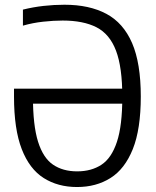

<svg xmlns="http://www.w3.org/2000/svg" viewBox="-20 -769 649 799"><path d="M300.9 9.3Q220.9 9.3 161.9 -28.1Q102.8 -65.4 70.6 -148.2Q38.3 -231 38.3 -367.4V-400H517.2V-337.7H88.1L117.1 -366.4Q117.1 -247.1 138.3 -179.5Q159.5 -111.9 200.5 -83.9Q241.5 -55.9 301.2 -55.9Q360.1 -55.9 402.1 -83.4Q444.1 -110.9 466.5 -178.4Q489 -245.9 489 -365.7Q489 -489.1 462.7 -558.3Q436.4 -627.4 381.5 -655.5Q326.5 -683.5 240.8 -683.5Q202.8 -683.5 159.3 -678.7Q115.9 -673.9 75.4 -662.3V-729Q117.8 -739.5 161.2 -744.4Q204.7 -749.3 248.2 -749.3Q351.6 -749.3 422.5 -711.5Q493.4 -673.7 529.7 -589.8Q565.9 -505.9 565.9 -367.4Q565.9 -231.5 532.7 -148.6Q499.5 -65.7 439.8 -28.2Q380.2 9.3 300.9 9.3Z"/></svg>

Font: Encode Sans Condensed Thin
Style: Regular
Weight: 100
Width: 3
Designer: Multiple Designers
Foundry: Impallari Type
Version: Version 3.002